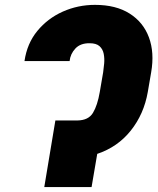

<svg xmlns="http://www.w3.org/2000/svg" viewBox="-20 -757 638 777"><path d="M218.8 -269.5H293Q337.9 -270 356.2 -300.3Q374.5 -330.6 383.8 -384.8L397.5 -464.8Q399.9 -480.5 401.6 -500.5Q403.3 -520.5 399.7 -539.3Q396 -558.1 382.8 -570.1Q369.6 -582 342.8 -582Q305.2 -582.5 284.9 -560.5Q264.6 -538.6 261.7 -509.8H79.1Q89.4 -581.1 131.1 -631.8Q172.9 -682.6 234.1 -710Q295.4 -737.3 364.3 -737.3Q449.2 -737.3 504.6 -702.1Q560.1 -667 582.8 -605.5Q605.5 -543.9 591.8 -464.8L578.1 -384.8Q562.5 -295.4 509.5 -228.8Q456.5 -162.1 373.5 -134.3L350.6 0H159.2L204.1 -269.5Z"/></svg>

Font: Inter Black
Style: Italic
Weight: 900
Italic angle: -9.39999°
Designer: Rasmus Andersson
Foundry: rsms
Version: Version 4.000;git-a52131595